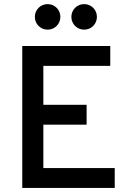

<svg xmlns="http://www.w3.org/2000/svg" viewBox="-20 -927 641 947"><path d="M89.8 0V-700.2H523.9V-602.1H193.8V-410.2H407.2V-312H193.8V-98.1H545.9V0ZM214.8 -780.8Q201.7 -780.8 190.2 -785.6Q178.7 -790.5 170.2 -799.1Q161.6 -807.6 156.7 -819.1Q151.9 -830.6 151.9 -843.8Q151.9 -856.9 156.7 -868.4Q161.6 -879.9 170.2 -888.4Q178.7 -897 190.2 -901.9Q201.7 -906.7 214.8 -906.7Q228 -906.7 239.5 -901.9Q251 -897 259.5 -888.4Q268.1 -879.9 272.9 -868.4Q277.8 -856.9 277.8 -843.8Q277.8 -830.6 272.9 -819.1Q268.1 -807.6 259.5 -799.1Q251 -790.5 239.5 -785.6Q228 -780.8 214.8 -780.8ZM395 -780.8Q381.8 -780.8 370.4 -785.6Q358.9 -790.5 350.3 -799.1Q341.8 -807.6 336.9 -819.1Q332 -830.6 332 -843.8Q332 -856.9 336.9 -868.4Q341.8 -879.9 350.3 -888.4Q358.9 -897 370.4 -901.9Q381.8 -906.7 395 -906.7Q408.2 -906.7 419.7 -901.9Q431.2 -897 439.7 -888.4Q448.2 -879.9 453.1 -868.4Q458 -856.9 458 -843.8Q458 -830.6 453.1 -819.1Q448.2 -807.6 439.7 -799.1Q431.2 -790.5 419.7 -785.6Q408.2 -780.8 395 -780.8Z"/></svg>

Font: Overpass
Style: Regular
Weight: 400
Designer: Delve Withrington
Foundry: Delve Fonts
Version: Version 1.001